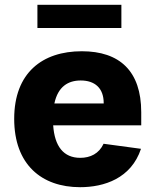

<svg xmlns="http://www.w3.org/2000/svg" viewBox="-20 -766 660 798"><path d="M39 -272C39 -82.5 152.5 12 313 12C413 12 525 -24.5 566 -147.5L410.5 -168.5C391.5 -127.5 355.5 -110 313.5 -110C244 -110 207 -158 201 -245H567V-299.5C567 -471 477 -553 320 -553C156.5 -553 39 -464 39 -272ZM484.5 -746H135.5V-649.5H484.5ZM206 -336C221 -406.5 263.5 -431.5 315.5 -431.5C374 -431.5 411 -400 411 -337.5V-336Z"/></svg>

Font: Monaspace Neon ExtraBold
Style: Regular
Weight: 800
Designer: Riley Cran & the Lettermatic Team
Foundry: Lettermatic
Version: Version 1.200 (Monaspace Neon)